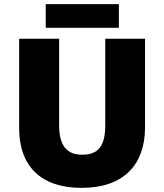

<svg xmlns="http://www.w3.org/2000/svg" viewBox="-20 -902 797 932"><path d="M557 -882H202V-767H557ZM684 -284V-714H491V-296C491 -194 458 -151 379 -151C305 -151 267 -194 267 -295V-714H73V-280C73 -95 179 10 376 10C582 10 684 -104 684 -284Z"/></svg>

Font: Noto Sans Malayalam Black
Style: Regular
Weight: 900
Designer: Jelle Bosma - Monotype Design Team
Foundry: Monotype Imaging Inc.
Version: Version 2.104